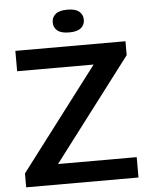

<svg xmlns="http://www.w3.org/2000/svg" viewBox="-61 -988 808 1038"><g transform="rotate(-5 343.0 -469.0)"><path d="M38.5 0V-75.5L459.5 -629.5H44.5V-740H642V-664.5L221 -110.5H648V0ZM343.5 -814Q299.5 -814 279.2 -831Q259 -848 259 -875.5Q259 -903 279.2 -920.2Q299.5 -937.5 343.5 -937.5Q387.5 -937.5 407.8 -920.2Q428 -903 428 -875.5Q428 -848 407.8 -831Q387.5 -814 343.5 -814Z"/></g></svg>

Font: Encode Sans Expanded SemiBold
Style: Regular
Weight: 600
Width: 7
Designer: Multiple Designers
Foundry: Impallari Type
Version: Version 3.000; ttfautohint (v1.8.3) -l 8 -r 50 -G 200 -x 14 